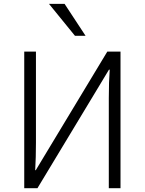

<svg xmlns="http://www.w3.org/2000/svg" viewBox="-20 -989 761 1009"><path d="M107.4 -717.8H168.9V-239.3Q168.9 -161.1 165 -94.7H168L227.5 -193.4L543.9 -717.8H613.3V0H551.8V-472.7Q551.8 -560.5 556.6 -623H552.7L498 -532.2L176.8 0H107.4ZM237.3 -968.8H319.3L429.7 -800.8H374Z"/></svg>

Font: Gothic A1 Light
Style: Regular
Weight: 300
Version: Version 2.50